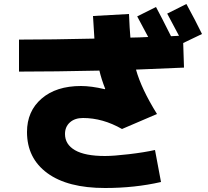

<svg xmlns="http://www.w3.org/2000/svg" viewBox="-20 -870 1040 960"><path d="M75 -512V-672Q240 -672 452 -677Q449 -717 445 -790L625 -800Q628 -725 632 -682Q647 -682 676.5 -683Q706 -684 721 -685Q701 -723 666 -788L760 -835Q786 -787 835 -689Q842 -690 855 -690Q868 -690 875 -691Q842 -754 816 -802L912 -850Q958 -766 990 -700L896 -655L900 -532Q818 -528 660 -522Q687 -425 765 -300L590 -225Q494 -280 395 -280Q354 -280 329.5 -258Q305 -236 305 -200Q305 -148 355 -119Q405 -90 505 -90Q548 -90 624.5 -99Q701 -108 755 -120L785 40Q654 70 505 70Q318 70 216.5 -4.5Q115 -79 115 -210Q115 -314 188 -377Q261 -440 385 -440Q436 -440 504 -424L506 -426Q487 -474 477 -517Q252 -512 75 -512Z"/></svg>

Font: Mplus 1p Black
Style: Regular
Weight: 900
Version: Version 1.061